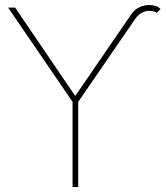

<svg xmlns="http://www.w3.org/2000/svg" viewBox="-20 -758 671 778"><path d="M12.8 -727.3H41.2L283.7 -370.7H285.9L512.1 -700.3Q524.9 -718.8 543.9 -728.2Q562.9 -737.6 585.2 -737.6Q600.1 -737.6 611.9 -733.3Q623.6 -729 630.7 -720.9L615.1 -706Q601.6 -714.1 585.9 -714.1Q567.5 -714.1 552.7 -705.1Q538 -696 527.7 -681.1L296.9 -345.2V0H274.1V-345.2Z"/></svg>

Font: Inter P Thin
Style: Regular
Weight: 100
Designer: Rasmus Andersson
Foundry: rsms
Version: Version 3.018;git-588b23468